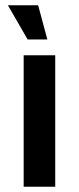

<svg xmlns="http://www.w3.org/2000/svg" viewBox="-20 -710 300 730"><path d="M70 0V-500H190V0ZM85 -560 10 -690H125L160 -560Z"/></svg>

Font: Cuprum
Style: Regular
Weight: 400
Designer: Jovanny Lemonad
Foundry: Jovanny Lemonad
Version: Version 3.000